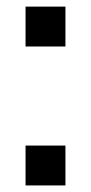

<svg xmlns="http://www.w3.org/2000/svg" viewBox="-20 -651 276 583"><path d="M57.6 -509.8V-630.9H178.7V-509.8ZM57.6 -87.9V-209H178.7V-87.9Z"/></svg>

Font: Min Sans Medium
Style: Regular
Weight: 500
Designer: Jinseong-Kim, NotoSansCJK, Nunito
Foundry: Jinseong-Kim
Version: Version 1.400;Glyphs 3.1.2 (3151)